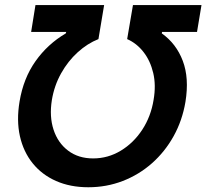

<svg xmlns="http://www.w3.org/2000/svg" viewBox="-20 -748 835 777"><path d="M59.1 -336.9Q74.7 -431.2 123.8 -500.5Q172.9 -569.8 246.1 -612.8L248 -618.7H106L123.5 -727.5H401.4L378.4 -589.8Q334 -572.3 294.4 -536.4Q254.9 -500.5 227.3 -451.2Q199.7 -401.9 189.9 -343.3Q179.2 -276.4 196.8 -222.9Q214.4 -169.4 255.9 -138.2Q297.4 -106.9 356.9 -106.9Q417 -106.9 468.8 -138.2Q520.5 -169.4 555.7 -223.1Q590.8 -276.9 601.6 -344.2Q611.8 -403.3 600.1 -452.6Q588.4 -502 560.8 -537.4Q533.2 -572.8 494.6 -589.8L518.1 -727.5H795.4L777.3 -618.7H635.7L634.8 -612.8Q693.4 -571.3 719.7 -501.7Q746.1 -432.1 730.5 -335.9Q717.8 -260.3 682.6 -197Q647.5 -133.8 595 -87.4Q542.5 -41 476.8 -15.6Q411.1 9.8 337.4 9.8Q264.2 9.8 206.8 -15.6Q149.4 -41 112.1 -87.4Q74.7 -133.8 60.5 -197.3Q46.4 -260.7 59.1 -336.9Z"/></svg>

Font: Inter 18pt SemiBold
Style: Italic
Weight: 600
Italic angle: -9.3988°
Designer: Rasmus Andersson
Foundry: rsms
Version: Version 4.001;git-66647c0bb